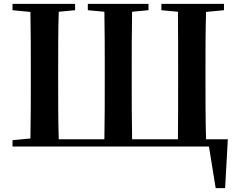

<svg xmlns="http://www.w3.org/2000/svg" viewBox="-20 -761 1233 997"><path d="M45 0H1065L1100 216H1149L1163 -38H1050C1047 -141 1047 -244 1047 -350V-393C1047 -497 1047 -599 1050 -699L1143 -708V-741H818V-708L904 -700C905 -598 905 -496 905 -392V-350C905 -243 905 -139 904 -38H666C664 -139 664 -243 664 -350V-393C664 -496 664 -598 666 -700L751 -708V-741H436V-708L522 -700C524 -599 524 -497 524 -392V-350C524 -244 524 -141 522 -38H285C282 -139 282 -243 282 -350V-392C282 -496 282 -598 285 -700L370 -708V-741H45V-708L138 -699C140 -599 140 -497 140 -393V-350C140 -245 140 -143 138 -42L45 -33Z"/></svg>

Font: Noto Serif CJK HK
Style: Bold
Weight: 700
Designer: Ryoko NISHIZUKA 西塚涼子 (kana & ideographs); Frank Grießhammer (Latin, Greek & Cyrillic); Wenlong ZHANG 张文龙 (bopomofo); San
Foundry: Adobe
Version: Version 2.001;hotconv 1.1.0;makeotfexe 2.6.0